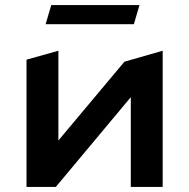

<svg xmlns="http://www.w3.org/2000/svg" viewBox="-20 -733 742 753"><path d="M181 -713 159 -638H505L527 -713ZM84 0H199L493 -352V0H618V-534L468 -491L209 -182V-534L84 -499Z"/></svg>

Font: Talent
Style: Bold
Weight: 600
Designer: Mike Powis
Version: Version 1.001;hotconv 1.0.109;makeotfexe 2.5.65596